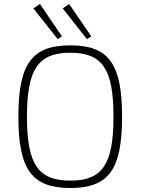

<svg xmlns="http://www.w3.org/2000/svg" viewBox="-20 -929 704 961"><path d="M180 -909 147 -887 269 -733 290 -747ZM326 -909 294 -887 415 -733 437 -747ZM332 -702C140 -702 72 -610 72 -345C72 -80 140 12 332 12C524 12 591 -80 591 -345C591 -610 524 -702 332 -702ZM332 -665C493 -665 548 -583 548 -345C548 -107 493 -25 332 -25C171 -25 115 -107 115 -345C115 -583 171 -665 332 -665Z"/></svg>

Font: Exo 2 Extra Light
Style: Regular
Weight: 250
Designer: Natanael Gama
Version: Version 1.001;PS 001.001;hotconv 1.0.88;makeotf.lib2.5.64775